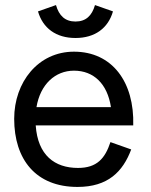

<svg xmlns="http://www.w3.org/2000/svg" viewBox="-20 -726 595 758"><path d="M278 -576C355 -576 407 -615 426 -681L355 -706C343 -664 319 -641 278 -641C237 -641 213 -664 201 -706L130 -681C149 -615 201 -576 278 -576ZM272 -522C131 -522 36 -402 36 -257C36 -97 121 12 286 12C406 12 465 -48 498 -136L416 -165C395 -101 363 -63 288 -63C196 -63 129 -113 121 -231H506C511 -402 423 -522 272 -522ZM272 -447C350 -447 404 -395 418 -303H124C139 -393 198 -447 272 -447Z"/></svg>

Font: Alpha Lyrae Medium
Style: Regular
Weight: 500
Designer: Nikolay Petroussenko, Plamen Motev
Foundry: Fontfabric LLC
Version: Version 1.000;hotconv 1.0.109;makeotfexe 2.5.65596